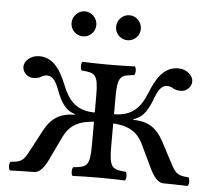

<svg xmlns="http://www.w3.org/2000/svg" viewBox="-48 -673 801 726"><g transform="rotate(5 353.0 -310.0)"><path d="M109 0C129 -1 146 -24 159 -51L202 -141C220 -178 248 -205 316 -209V-122C316 -39 304 -36 253 -31C247 -25 247 -4 253 2C276 1 313 0 353 0C392 0 430 1 452 2C458 -4 458 -25 452 -31C401 -35 389 -39 389 -122V-209C457 -205 485 -178 503 -141L546 -51C559 -24 576 -1 596 0C596 0 670 1 690 2C696 -4 696 -25 690 -31C651 -33 641 -41 624 -73L579 -158C554 -205 521 -229 464 -229V-232C503 -243 520 -278 535 -318C547 -349 559 -368 580 -368C589 -368 597 -365 603 -361C609 -357 620 -354 633 -354C655 -354 673 -373 673 -393C673 -415 649 -438 616 -438C558 -438 531 -384 512 -337C490 -282 460 -244 389 -244V-307C389 -390 401 -393 452 -398C458 -404 458 -425 452 -431C428 -430 392 -429 352 -429C313 -429 276 -430 253 -431C247 -425 247 -404 253 -398C304 -394 316 -390 316 -307V-244C245 -244 215 -282 193 -337C174 -384 147 -438 89 -438C56 -438 32 -415 32 -393C32 -373 50 -354 72 -354C85 -354 96 -357 102 -361C108 -365 116 -368 125 -368C146 -368 158 -349 170 -318C185 -278 202 -243 241 -232V-229C184 -229 151 -205 126 -158L81 -73C64 -41 54 -33 15 -31C9 -25 9 -4 15 2C35 1 109 0 109 0ZM199 -574C199 -548 220 -527 246 -527C272 -527 293 -548 293 -574C293 -600 272 -622 246 -622C220 -622 199 -600 199 -574ZM368 -574C368 -548 389 -527 415 -527C441 -527 462 -548 462 -574C462 -600 441 -622 415 -622C389 -622 368 -600 368 -574Z"/></g></svg>

Font: Libertinus Serif
Style: Regular
Weight: 400
Designer: Philipp H. Poll, Khaled Hosny
Foundry: Caleb Maclennan
Version: Version 7.050;RELEASE